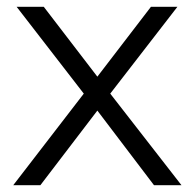

<svg xmlns="http://www.w3.org/2000/svg" viewBox="-20 -546 574 566"><path d="M515 0H434L267 -220L99 0H19L227 -270L29 -526H109L267 -320L425 -526H503L305 -270Z"/></svg>

Font: Montserrat Alternates
Style: Regular
Weight: 400
Designer: Julieta Ulanovsky
Foundry: Julieta Ulanovsky
Version: Version 7.200;PS 007.200;hotconv 1.0.88;makeotf.lib2.5.64775